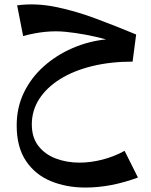

<svg xmlns="http://www.w3.org/2000/svg" viewBox="-20 -422 678 863"><path d="M364 421Q278 421 208 392Q138 363 96.5 301Q55 239 55 142Q55 61 87.5 -6Q120 -73 176.5 -123.5Q233 -174 305.5 -205.5Q378 -237 457 -245Q364 -270 275 -279Q186 -288 84 -260L57 -398Q139 -409 227 -391.5Q315 -374 406.5 -340Q498 -306 592 -267L576 -145Q476 -145 393 -124.5Q310 -104 249.5 -66Q189 -28 156 23.5Q123 75 123 137Q123 196 152.5 234Q182 272 231 290.5Q280 309 337 309Q387 309 440 295.5Q493 282 540 256L600 376Q478 421 364 421Z"/></svg>

Font: Marhey
Style: Regular
Weight: 400
Designer: Nur Syamsi & Bustanul Arifin
Foundry: Namelatype
Version: Version 1.000; ttfautohint (v1.8.4.7-5d5b)